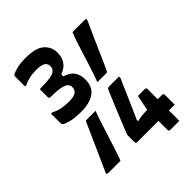

<svg xmlns="http://www.w3.org/2000/svg" viewBox="-252 -907 1105 1105"><g transform="rotate(-45 300.0 -355.0)"><path d="M362 -405Q367 -417 377.5 -448Q388 -479 400.5 -518.5Q413 -558 425.5 -598Q438 -638 448.5 -668.5Q459 -699 464 -710H565Q578 -710 573 -697Q568 -686 555 -657Q542 -628 525.5 -591.5Q509 -555 493 -518Q477 -481 464 -452Q451 -423 445 -412Q442 -405 435 -405ZM538 86H464Q453 86 453 75V1H280Q269 1 269 -10V-69Q269 -70 276.5 -88.5Q284 -107 295.5 -136Q307 -165 320.5 -197.5Q334 -230 346.5 -260Q359 -290 367.5 -310Q376 -330 377 -332Q380 -337 383.5 -338.5Q387 -340 391 -340H473V-328Q471 -324 459 -296.5Q447 -269 430.5 -231Q414 -193 397 -155Q380 -117 369 -92V-80Q405 -89 453 -90V-94Q453 -97 457 -116.5Q461 -136 465.5 -156.5Q470 -177 471 -184H527Q538 -184 538 -173V-90H574Q585 -90 585 -79V1H538ZM238 -296Q233 -284 222.5 -253Q212 -222 199.5 -182Q187 -142 174 -102.5Q161 -63 151 -32.5Q141 -2 136 9H35Q22 9 27 -4Q32 -15 45 -43.5Q58 -72 74.5 -109Q91 -146 107.5 -183Q124 -220 137 -249Q150 -278 155 -289Q157 -296 165 -296ZM320 -683Q320 -651 302.5 -624Q285 -597 247 -584V-567Q289 -555 306.5 -528.5Q324 -502 324 -469V-463Q324 -406 285 -378Q246 -350 177 -350Q127 -350 96 -357.5Q65 -365 51 -374Q45 -379 45 -389V-465H57Q80 -452 107.5 -446.5Q135 -441 166 -441Q207 -441 223.5 -452.5Q240 -464 240 -487Q240 -502 229.5 -512.5Q219 -523 191 -529Q163 -535 111 -535Q99 -535 99 -547V-611Q179 -611 207.5 -622Q236 -633 236 -661Q236 -684 218.5 -694Q201 -704 163 -704Q103 -704 62 -682H50V-762Q50 -766 51.5 -769.5Q53 -773 59 -776Q71 -782 98 -789Q125 -796 168 -796Q253 -796 286.5 -764.5Q320 -733 320 -689Z"/></g></svg>

Font: Recursive Mn Lnr St SmB
Style: Regular
Weight: 600
Monospace: yes
Version: Version 1.079;hotconv 1.0.112;makeotfexe 2.5.65598; ttfautoh